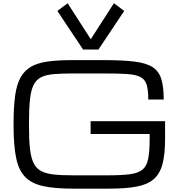

<svg xmlns="http://www.w3.org/2000/svg" viewBox="-20 -1131 1103 1167"><path d="M62.5 -384.8Q62.5 -479.5 72.3 -552.2Q82 -619.6 106 -662.1Q130.9 -705.1 171.4 -727.1Q212.4 -749.5 274.9 -757.8Q332.5 -765.6 425.3 -765.6H608.9Q723.6 -765.6 796.4 -756.8Q868.7 -748 907.2 -723.1Q945.8 -698.2 960.4 -650.9Q975.1 -603.5 975.1 -525.9H881.3Q881.3 -584 871.1 -616.7Q860.8 -648.9 832.5 -663.6Q803.7 -677.7 750.5 -681.2Q706.1 -684.6 608.9 -684.6H425.3Q364.7 -684.6 307.6 -680.7Q259.8 -676.3 230 -661.6Q199.2 -646 184.1 -614.3Q168 -582 162.1 -526.4Q156.2 -470.7 156.2 -384.8V-365.2Q156.2 -282.2 162.1 -227.5Q168 -173.3 184.1 -140.1Q199.2 -107.9 230 -91.3Q259.3 -75.7 307.6 -70.3Q348.6 -65.4 425.3 -65.4H641.6Q717.8 -65.4 771.5 -72.3Q820.8 -79.1 846.7 -100.6Q872.1 -121.6 880.9 -167Q889.6 -211.4 889.6 -287.6V-316.4H530.8V-394.5H983.4V-287.6Q983.4 -192.4 967.3 -132.8Q951.2 -73.2 913.1 -41Q874.5 -8.3 808.6 3.4Q746.1 15.6 641.6 15.6H425.3Q311.5 15.6 244.6 0.5Q173.8 -14.2 134.3 -54.2Q93.8 -94.7 78.6 -169.4Q62.5 -245.1 62.5 -365.2ZM328.6 -1064.5 391.1 -1111.3 531.7 -892.6 672.4 -1111.3 734.9 -1064.5 578.6 -830.1H484.9Z"/></svg>

Font: Michroma+
Style: Regular
Weight: 400
Designer: beogot
Foundry: beogot
Version: Version